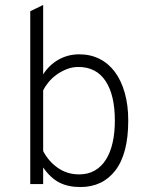

<svg xmlns="http://www.w3.org/2000/svg" viewBox="-20 -742 606 774"><path d="M304 12Q254 12 218.5 -6.5Q183 -25 154 -67V0H102V-697Q116 -703 128.5 -709.5Q141 -716 154 -722V-442Q177 -479 215 -501Q253 -523 300 -523Q345 -523 381.5 -504.5Q418 -486 443.5 -451.5Q469 -417 483 -367.5Q497 -318 497 -256Q497 -123 445.5 -55.5Q394 12 304 12ZM299 -39Q335 -39 362 -54.5Q389 -70 407 -98.5Q425 -127 434 -167Q443 -207 443 -256Q443 -359 405.5 -415.5Q368 -472 296 -472Q271 -472 248.5 -463Q226 -454 207.5 -440.5Q189 -427 175.5 -410.5Q162 -394 154 -378V-133Q176 -91 213.5 -65Q251 -39 299 -39Z"/></svg>

Font: Transpass ExtraLight
Style: Regular
Weight: 200
Designer: Delve Withrington
Foundry: Delve Fonts
Version: Version 1.001;December 18, 2019;FontCreator 12.0.0.2547 64-b